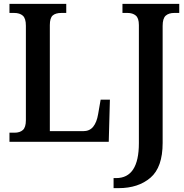

<svg xmlns="http://www.w3.org/2000/svg" viewBox="-20 -734 952 994"><path d="M568 188H581Q699 188 699 7V-604Q699 -640 683 -653.5Q667 -667 640 -667H614V-714H908V-667H882Q854 -667 838 -653Q822 -639 822 -600V6Q822 132 759 186Q696 240 594 240H568ZM29 -47H55Q83 -47 98.5 -61Q114 -75 114 -112V-601Q114 -639 98 -653Q82 -667 53 -667H29V-714H323V-667H298Q268 -667 253 -654Q238 -641 238 -604V-55H411Q444 -55 462.5 -78Q481 -101 488 -143L501 -218H549L543 0H29Z"/></svg>

Font: Noto Serif NarrowSemiBold
Style: Regular
Weight: 600
Width: 4
Designer: Monotype Design Team
Foundry: Monotype Imaging Inc.
Version: Version 1.001